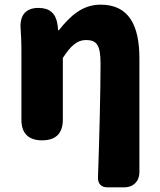

<svg xmlns="http://www.w3.org/2000/svg" viewBox="-20 -603 686 825"><path d="M579 -75V-352C579 -494 534 -583 412 -583C334 -583 281 -534 233 -473H230L227 -498C220 -546 193 -569 145 -569C87 -569 63 -533 69 -475C71 -444 72 -415 72 -392V-89C72 -30 102 0 161 0C220 0 250 -30 250 -89V-354C283 -405 311 -431 349 -431C396 -431 412 -409 412 -330C412 -213 407 -10 401 159C400 186 415 202 441 202H489H514C553 202 579 176 579 137Z"/></svg>

Font: GenSenRounded2 TW H
Style: Regular
Weight: 900
Version: Version 2.100;PS 2.1;hotconv 16.6.51;makeotf.lib2.5.65220 DE